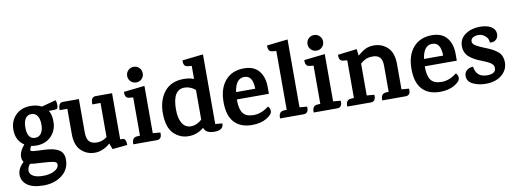

<svg xmlns="http://www.w3.org/2000/svg" viewBox="-70 -1139 4835 1795"><g transform="rotate(-10 2347.5 -241.0)"><path d="M222 -146Q197 -146 172 -151Q158 -126 158 -115Q158 -104 181 -100.5Q204 -97 290 -94Q376 -91 423.5 -63.5Q471 -36 471 31Q471 123 400 178Q329 233 225.5 233Q122 233 70.5 195Q19 157 19 97Q19 37 77 -17Q62 -35 62 -65Q62 -118 112 -176Q35 -226 35 -328Q35 -411 88.5 -465.5Q142 -520 232 -520Q291 -520 336 -496L470 -532Q479 -521 480 -491Q481 -461 470 -451Q455 -443 392 -445Q421 -402 417 -325.5Q413 -249 360 -197.5Q307 -146 222 -146ZM386 62Q386 39 352 32Q318 25 237 21Q156 17 133 12Q108 42 108 73Q108 104 140 124Q172 144 236 144Q300 144 343 120.5Q386 97 386 62ZM224 -219Q260 -219 281 -248.5Q302 -278 302 -331.5Q302 -385 282 -414.5Q262 -444 225 -444Q188 -444 168.5 -414Q149 -384 149 -330Q149 -219 224 -219Z M803 -442Q803 -505 847 -505H1003V-67H1025Q1059 -66 1059 -4L917 10L896 -46Q825 15 749.5 15Q674 15 620 -36.5Q566 -88 566 -195V-434H493V-442Q493 -505 537 -505H688V-190Q688 -128 712 -102Q736 -76 786 -76Q836 -76 881 -110V-434H803Z M1339 0H1116V-8Q1116 -63 1160 -67L1191 -69V-432L1152 -436Q1111 -440 1115 -498L1313 -520V-71L1384 -65Q1390 0 1339 0ZM1318 -639Q1318 -608 1297 -586.5Q1276 -565 1244.5 -565Q1213 -565 1191.5 -586.5Q1170 -608 1170 -639Q1170 -670 1191.5 -691.5Q1213 -713 1244 -713Q1275 -713 1296.5 -691.5Q1318 -670 1318 -639Z M1970 -48Q1970 16 1885.5 16Q1801 16 1785 -39Q1721 15 1639.5 15Q1558 15 1499 -43.5Q1440 -102 1438 -230Q1436 -358 1499.5 -439Q1563 -520 1686 -520Q1741 -520 1781 -503V-627L1742 -631Q1701 -635 1705 -693L1903 -715V-54ZM1678 -439Q1565 -439 1565 -252Q1565 -166 1594.5 -119Q1624 -72 1677.5 -72Q1731 -72 1781 -117V-399Q1733 -439 1678 -439Z M2142 -245V-234Q2142 -153 2171.5 -113.5Q2201 -74 2273.5 -74Q2346 -74 2416 -129Q2436 -114 2436 -82.5Q2436 -51 2380.5 -18Q2325 15 2242 15Q2134 15 2074.5 -48.5Q2015 -112 2015 -241.5Q2015 -371 2079.5 -445.5Q2144 -520 2257 -520Q2353 -520 2400.5 -460Q2448 -400 2446 -302V-245ZM2246 -440Q2164 -440 2147 -314H2329Q2327 -382 2306 -411Q2285 -440 2246 -440Z M2732 0H2509V-8Q2509 -63 2553 -67L2584 -69V-627L2545 -631Q2504 -635 2508 -693L2706 -715V-71L2777 -65Q2783 0 2732 0Z M3051 0H2828V-8Q2828 -63 2872 -67L2903 -69V-432L2864 -436Q2823 -440 2827 -498L3025 -520V-71L3096 -65Q3102 0 3051 0ZM3030 -639Q3030 -608 3009 -586.5Q2988 -565 2956.5 -565Q2925 -565 2903.5 -586.5Q2882 -608 2882 -639Q2882 -670 2903.5 -691.5Q2925 -713 2956 -713Q2987 -713 3008.5 -691.5Q3030 -670 3030 -639Z M3700 0H3479V-8Q3479 -63 3523 -67L3552 -69V-315Q3552 -373 3529 -396.5Q3506 -420 3465 -420Q3424 -420 3398 -409Q3372 -398 3344 -374V-71L3415 -65Q3421 0 3370 0H3147V-8Q3147 -63 3191 -67L3222 -69V-426L3183 -430Q3142 -434 3146 -492L3327 -514L3334 -453H3337Q3374 -485 3408.5 -502.5Q3443 -520 3490 -520Q3567 -520 3620.5 -468.5Q3674 -417 3674 -310V-71L3745 -65Q3751 0 3700 0Z M3926 -245V-234Q3926 -153 3955.5 -113.5Q3985 -74 4057.5 -74Q4130 -74 4200 -129Q4220 -114 4220 -82.5Q4220 -51 4164.5 -18Q4109 15 4026 15Q3918 15 3858.5 -48.5Q3799 -112 3799 -241.5Q3799 -371 3863.5 -445.5Q3928 -520 4041 -520Q4137 -520 4184.5 -460Q4232 -400 4230 -302V-245ZM4030 -440Q3948 -440 3931 -314H4113Q4111 -382 4090 -411Q4069 -440 4030 -440Z M4619 -483Q4644 -461 4644 -426Q4644 -391 4621.5 -372Q4599 -353 4564 -358Q4564 -395 4535 -420.5Q4506 -446 4470.5 -446Q4435 -446 4416 -432.5Q4397 -419 4397 -397Q4397 -375 4424.5 -357.5Q4452 -340 4502.5 -320Q4553 -300 4575 -288.5Q4597 -277 4622 -258Q4670 -222 4670 -151.5Q4670 -81 4613 -33Q4556 15 4461 15Q4391 15 4338.5 -11Q4286 -37 4286 -89Q4286 -124 4311 -143.5Q4336 -163 4370 -163Q4383 -61 4486 -61Q4569 -61 4569 -116Q4569 -152 4525 -174Q4501 -187 4467 -200Q4433 -213 4413.5 -222.5Q4394 -232 4371 -247Q4348 -262 4333 -278Q4300 -315 4300 -368Q4300 -440 4358 -480Q4416 -520 4497 -520Q4578 -520 4619 -483Z"/></g></svg>

Font: Karma
Style: Bold
Weight: 700
Designer: Joana Correia
Foundry: Indian Type Foundry
Version: Version 1.202;PS 1.0;hotconv 1.0.78;makeotf.lib2.5.61930; tt